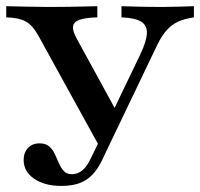

<svg xmlns="http://www.w3.org/2000/svg" viewBox="-25 -591 648 622"><path d="M306.5 -99.2 100 -474.2Q80.6 -509.7 57.7 -521.8Q34.7 -533.9 -4.8 -534.7V-571Q28.2 -570.2 62.1 -569.4Q96 -568.5 130.6 -568.5Q183.1 -568.5 222.6 -569.4Q262.1 -570.2 290.3 -571V-534.7Q252.4 -533.9 233.1 -527Q213.7 -520.2 211.7 -505.6Q209.7 -491.1 223.4 -466.1L359.7 -216.9L327.4 -202.4L429 -413.7Q449.2 -455.6 450.8 -481.9Q452.4 -508.1 432.7 -520.6Q412.9 -533.1 368.5 -534.7V-571Q389.5 -570.2 423.4 -569.4Q457.3 -568.5 504 -568.5Q529.8 -568.5 553.2 -569.4Q576.6 -570.2 603.2 -571V-534.7Q574.2 -530.6 553.2 -521.4Q532.3 -512.1 515.7 -494Q499.2 -475.8 484.7 -446L318.5 -99.2ZM173.4 11.3Q119.4 11.3 85.5 -12.1Q51.6 -35.5 51.6 -72.6Q51.6 -96.8 65.7 -111.7Q79.8 -126.6 103.2 -126.6Q123.4 -126.6 134.7 -116.5Q146 -106.5 152.8 -91.5Q159.7 -76.6 166.1 -61.7Q172.6 -46.8 181.9 -36.7Q191.1 -26.6 208.1 -26.6Q225.8 -26.6 240.7 -38.3Q255.6 -50 267.7 -75L306.5 -154.8L337.9 -140.3L305.6 -71.8Q291.9 -43.5 274.2 -25Q256.5 -6.5 232.3 2.4Q208.1 11.3 173.4 11.3Z"/></svg>

Font: Playfair 9pt SemiBold
Style: Regular
Weight: 600
Designer: Claus Eggers Sørensen
Foundry: Claus Eggers Sørensen
Version: Version 2.001;gftools[0.9.30]